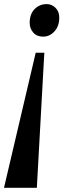

<svg xmlns="http://www.w3.org/2000/svg" viewBox="-44 -768 310 938"><path d="M136 149.5H-24.5L130.5 -510.5H172.5ZM245.5 -681Q245.5 -640.5 222.2 -614.8Q199 -589 166.5 -589Q135.5 -589 118.2 -609.2Q101 -629.5 101 -656Q101 -699.5 125.2 -723.8Q149.5 -748 184.5 -748Q208.5 -748 227.2 -729.8Q246 -711.5 245.5 -681Z"/></svg>

Font: Merriweather 120pt ExtraBold
Style: Italic
Weight: 800
Italic angle: -7.8°
Version: Version 2.101